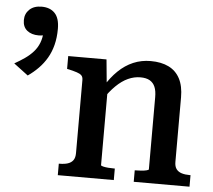

<svg xmlns="http://www.w3.org/2000/svg" viewBox="-256 -806 958 864"><g transform="rotate(5 223.5 -374.5)"><path d="M36 0V-52H39Q61 -52 76.5 -57Q92 -62 100.5 -73.5Q109 -85 109 -106V-436Q109 -450 102 -457Q95 -464 81 -468.5Q67 -473 46 -478L36 -480V-538H209L220 -423L226 -416V-62Q226 -59 236 -56.5Q246 -54 259.5 -53Q273 -52 285 -52H289V0ZM631 0H379V-52H382Q393 -52 407.5 -53Q422 -54 432 -56.5Q442 -59 442 -62V-388Q442 -416 434.5 -434Q427 -452 411 -461.5Q395 -471 368 -471Q340 -471 312.5 -458.5Q285 -446 258.5 -420Q232 -394 206 -355V-415Q231 -457 262 -487Q293 -517 329.5 -532.5Q366 -548 408 -548Q456 -548 489.5 -531.5Q523 -515 540.5 -481.5Q558 -448 558 -397V-106Q558 -85 566.5 -73.5Q575 -62 590.5 -57Q606 -52 628 -52H631ZM-138 -435 -203 -484Q-178 -498 -156.5 -513Q-135 -528 -119 -546Q-103 -564 -94 -587Q-85 -610 -84 -639L-65 -629Q-75 -623 -85 -621Q-95 -619 -105 -619Q-137 -619 -157 -635Q-177 -651 -177 -682Q-177 -711 -157 -730Q-137 -749 -102 -749Q-64 -749 -42.5 -726.5Q-21 -704 -21 -656Q-21 -616 -29.5 -583Q-38 -550 -53.5 -523.5Q-69 -497 -90.5 -475Q-112 -453 -138 -435Z"/></g></svg>

Font: Roboto Serif SemiCondensed Medium
Style: Regular
Weight: 500
Width: 4
Designer: Greg Gazdowicz
Foundry: Commercial Type
Version: Version 1.007